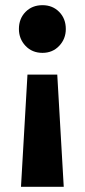

<svg xmlns="http://www.w3.org/2000/svg" viewBox="-20 -516 327 741"><path d="M61 205 86 -228H201L226 205ZM144 -312Q104 -312 78.5 -339Q53 -366 53 -404Q53 -444 78.5 -470Q104 -496 144 -496Q183 -496 208.5 -470Q234 -444 234 -404Q234 -366 208.5 -339Q183 -312 144 -312Z"/></svg>

Font: Outfit-Bold
Style: Bold
Weight: 700
Designer: Rodrigo Fuenzalida
Foundry: fragTYPE
Version: Version 1.000